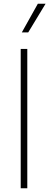

<svg xmlns="http://www.w3.org/2000/svg" viewBox="-20 -1000 262 1020"><path d="M125 0H90V-740H125ZM222 -980 130 -828H96L181 -980Z"/></svg>

Font: Be Vietnam Pro Variable Thin
Style: Regular
Weight: 100
Designer: Lam Bao, Tony Le, Vietanh Nguyen
Foundry: Yellow Type Foundry
Version: Version 1.002